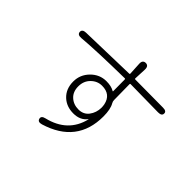

<svg xmlns="http://www.w3.org/2000/svg" viewBox="-172 -1045 1344 1344"><g transform="rotate(45 500.0 -372.5)"><path d="M373 35Q339 45 332 21Q325 -4 360 -12Q538 -55 578 -219Q579 -224 576 -220Q541 -174 473.5 -174Q406 -174 362 -215Q315 -259 315 -332Q315 -400 363.5 -449Q412 -498 478 -498Q527 -498 557 -480Q561 -477 561 -482L560 -598Q560 -603 555 -603Q277 -599 140 -587Q104 -584 102 -610Q101 -636 137 -637L554 -648Q559 -648 559 -653L554 -746Q552 -782 582 -783Q612 -783 611 -746L607 -654Q607 -649 612 -649L889 -647Q925 -647 924 -623Q924 -599 888 -599L612 -603Q607 -603 607 -598L609 -443Q609 -429 616 -417Q638 -380 638 -308Q638 -46 373 35ZM585 -341Q585 -357 582 -373Q565 -454 479 -454Q433 -454 398.5 -420Q364 -386 364 -333Q364 -280 397 -249.5Q430 -219 479.5 -219Q529 -219 556.5 -255.5Q584 -292 585 -341Z"/></g></svg>

Font: Resource Han Rounded JP Light
Style: Regular
Weight: 300
Designer: Cyano Hao (round all glyphs); Ryoko NISHIZUKA 西塚涼子 (kana, bopomofo & ideographs); Paul D. Hunt (Latin, Greek & Cyrillic)
Foundry: Cyano Hao
Version: 0.990